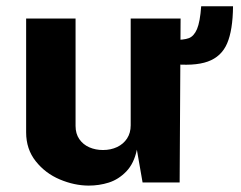

<svg xmlns="http://www.w3.org/2000/svg" viewBox="-20 -576 761 606"><path d="M514.8 -374.8V-450H526.1Q560 -449.5 576.1 -455.6Q592.2 -461.8 601.8 -484.2Q611.4 -506.6 615 -556.2H715.5Q714.8 -480.6 696.8 -438.9Q678.9 -397.2 635.8 -381.7Q592.6 -366.1 514.8 -374.8ZM62.5 -158.2V-517.5H218.5V-178.5Q218.5 -154 230.3 -136.9Q242.1 -119.8 261.8 -111.1Q281.5 -102.5 304.9 -102.5Q329.6 -102.5 349.6 -111.9Q369.6 -121.4 381.1 -139Q392.5 -156.6 392.5 -180.5V-517.5H550L547 -0.2H430L412 -103.5Q403 -60.1 378.6 -34.8Q354.1 -9.5 323.5 0.2Q292.9 9.9 259.5 9.8Q214.4 9.6 168.7 -9.7Q123 -29 92.8 -67.1Q62.5 -105.2 62.5 -158.2Z"/></svg>

Font: Public Sans VF
Style: Regular
Weight: 400
Designer: Pablo Impallari, Rodrigo Fuenzalida (Modified by Dan O. Williams and USWDS)
Version: Version 1.003